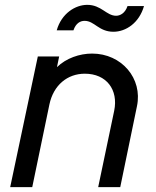

<svg xmlns="http://www.w3.org/2000/svg" viewBox="-20 -772 642 792"><path d="M329 -686C370 -686 387 -641 448 -641C499 -641 554 -677 574 -747H506C496 -717 475 -707 459 -707C419 -707 398 -752 340 -752C291 -752 234 -717 214 -647H283C293 -677 312 -686 329 -686ZM360 -551C308 -551 253 -532 215 -495L224 -539H136L22 0H113L184 -342C201 -421 258 -468 330 -468C419 -468 469 -402 451 -315L385 0H476L545 -334C569 -448 482 -551 360 -551Z"/></svg>

Font: Plus Jakarta Text
Style: Italic
Weight: 400
Italic angle: -12°
Designer: Gumpita Rahayu
Foundry: Tokotype Studio
Version: Version 1.000;hotconv 1.0.109;makeotfexe 2.5.65596